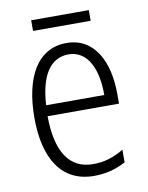

<svg xmlns="http://www.w3.org/2000/svg" viewBox="-78 -715 601 781"><g transform="rotate(-10 222.5 -324.0)"><path d="M343 -658H105V-614H343ZM230 -542C111 -542 49 -434 49 -264C49 -99 112 10 248 10C299 10 340 -2 379 -23V-75C335 -49 297 -38 252 -38C154 -38 104 -115 103 -262H398V-303C398 -434 346 -542 230 -542ZM230 -495C310 -495 346 -412 345 -307H105C112 -432 157 -495 230 -495Z"/></g></svg>

Font: Noto Sans Thai Looped Condensed Light
Style: Regular
Weight: 300
Width: 3
Designer: Sasikarn Vongin, Ben Mitchell
Foundry: The Fontpad Ltd
Version: Version 1.001